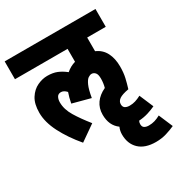

<svg xmlns="http://www.w3.org/2000/svg" viewBox="-195 -758 1050 1119"><g transform="rotate(-30 330.0 -198.0)"><path d="M172 -425Q210 -425 237 -414Q264 -403 292 -381Q319 -405 354 -415V-502H0V-622H611V-502H486V-410Q528 -392 548 -353Q568 -314 568 -260Q568 -218 560.5 -185.5Q553 -153 543 -121Q498 -113 479.5 -100Q461 -87 461 -67Q461 -49 472.5 -41.5Q484 -34 503 -34Q523 -34 541 -39.5Q559 -45 580 -56L620 38Q597 49 568 58Q539 67 506 69Q501 79 501 90Q501 108 512.5 115Q524 122 542 122Q563 122 581.5 116.5Q600 111 620 100L660 194Q634 206 601 216Q568 226 530 226Q457 226 418 189Q379 152 379 89Q379 64 389 42Q339 6 339 -67Q339 -111 362 -143.5Q385 -176 428 -196Q432 -210 434 -225Q436 -240 436 -255Q436 -284 425.5 -295Q415 -306 402 -306Q391 -306 378.5 -297.5Q366 -289 354 -262.5Q342 -236 333 -183L213 -215Q220 -252 231 -283Q213 -303 194 -303Q175 -303 167 -288.5Q159 -274 159 -254Q159 -207 188 -159Q217 -111 262 -55L159 17Q98 -55 61.5 -126.5Q25 -198 25 -261Q25 -321 48 -357Q71 -393 105 -409Q139 -425 172 -425Z"/></g></svg>

Font: Noto Sans ExtraCondensed ExtraBold
Style: Regular
Weight: 800
Width: 2
Designer: Monotype Design Team
Foundry: Monotype Imaging Inc.
Version: Version 2.013; ttfautohint (v1.8.4.7-5d5b)